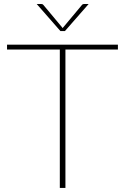

<svg xmlns="http://www.w3.org/2000/svg" viewBox="-20 -922 613 942"><path d="M558.5 -679H301V0H273.5V-679H14.5V-703H558.5ZM415 -902.5 298.5 -769.5H276.5L160 -902.5H180Q183 -902.5 186.8 -901.8Q190.5 -901 193.5 -897L285 -787.5L287.5 -784L290 -787.5L381.5 -897Q384.5 -901 388.2 -901.8Q392 -902.5 395 -902.5Z"/></svg>

Font: Lato ExtraLight
Style: Regular
Weight: 275
Designer: Lukasz Dziedzic with Adam Twardoch and Botio Nikoltchev
Foundry: tyPoland Lukasz Dziedzic
Version: Version 2.015; 2015-08-06; http://www.latofonts.com/